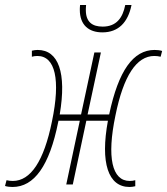

<svg xmlns="http://www.w3.org/2000/svg" viewBox="-44 -735 666 765"><path d="M364 -606C428 -606 466 -646 480 -715H455C445 -664 420 -629 365 -629C324 -629 298 -647 298 -695C298 -700 298 -704 299 -715H275C274 -705 274 -701 274 -696C274 -635 310 -606 364 -606ZM6 10C92 10 153 -74 188 -249L189 -254H274L220 0H246L300 -254H386C355 -86 387 10 472 10C480 10 486 9 495 7V-17C488 -15 481 -14 473 -14C402 -14 381 -108 416 -275C448 -433 500 -512 571 -512C579 -512 588 -511 596 -509L602 -532C593 -535 581 -536 572 -536C487 -536 428 -454 391 -279H305L358 -526H332L279 -279H194C222 -445 189 -536 106 -536C98 -536 92 -535 83 -533V-509C90 -511 97 -512 105 -512C176 -512 198 -418 163 -251C131 -93 78 -14 7 -14C-1 -14 -10 -15 -18 -17L-24 6C-15 9 -3 10 6 10Z"/></svg>

Font: Noto Sans ExtraCondensed Thin
Style: Italic
Weight: 100
Width: 2
Italic angle: -12°
Designer: Monotype Design Team
Foundry: Monotype Imaging Inc.
Version: Version 2.013